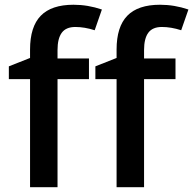

<svg xmlns="http://www.w3.org/2000/svg" viewBox="-20 -785 810 805"><path d="M353 -453.1H221.2V0H106V-453.1H17.1V-506.8L106 -542V-577.1Q106 -672.9 150.9 -719Q195.8 -765.1 288.1 -765.1Q348.6 -765.1 407.2 -745.1L377 -658.2Q334.5 -671.9 295.9 -671.9Q256.8 -671.9 239 -647.7Q221.2 -623.5 221.2 -575.2V-540H353ZM715.8 -453.1H584V0H468.8V-453.1H379.9V-506.8L468.8 -542V-577.1Q468.8 -672.9 513.7 -719Q558.6 -765.1 650.9 -765.1Q711.4 -765.1 770 -745.1L739.7 -658.2Q697.3 -671.9 658.7 -671.9Q619.6 -671.9 601.8 -647.7Q584 -623.5 584 -575.2V-540H715.8Z"/></svg>

Font: f2_18033          
Style: Regular
Weight: 600
Foundry: Ascender Corporation
Version: Version 1.10